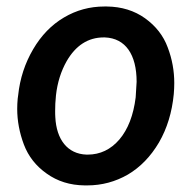

<svg xmlns="http://www.w3.org/2000/svg" viewBox="-20 -558 597 588"><path d="M34.2 -255.9C33.2 -245.1 32.7 -234.9 32.7 -224.6C32.7 -188 39.6 -151.4 53.2 -115.2C66.9 -79.1 90.3 -49.3 123 -26.4C155.8 -2.9 194.3 9.3 239.3 9.8C241.7 9.8 244.1 9.8 247.1 9.8C292 9.8 333.5 -1.5 371.6 -23.4C409.7 -45.9 441.4 -78.6 466.8 -121.6C491.7 -164.6 506.8 -213.9 512.2 -270C513.2 -281.7 513.7 -293 513.7 -303.7C513.7 -340.3 507.3 -377 493.7 -412.6C480.5 -448.7 457 -478.5 424.3 -502C391.6 -525.4 352.5 -537.6 307.1 -538.1C304.7 -538.1 302.2 -538.1 299.8 -538.1C254.9 -538.1 213.9 -526.9 175.8 -504.4C137.7 -481.9 106.4 -449.7 81.5 -407.2C56.6 -364.7 41 -317.9 35.6 -266.1ZM149.4 -199.2C148.9 -205.1 148.9 -211.4 148.9 -218.3C148.9 -231.9 149.4 -248 151.4 -266.1C155.8 -305.7 167 -340.3 184.1 -370.6C211.9 -418.9 250 -443.4 297.4 -443.4C298.8 -443.4 299.8 -443.4 301.3 -443.4C364.3 -440.9 398.4 -391.1 398.4 -307.6L395.5 -259.8C388.7 -205.1 372.1 -162.1 345.7 -130.9C319.3 -100.1 286.6 -84.5 248.5 -84.5C247.6 -84.5 246.1 -84.5 245.1 -84.5C186.5 -86.4 152.8 -130.9 149.4 -199.2Z"/></svg>

Font: Roboto Medium
Style: Italic
Weight: 500
Italic angle: -12°
Designer: Google
Version: Version 2.137; 2017